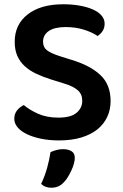

<svg xmlns="http://www.w3.org/2000/svg" viewBox="-20 -643 577 901"><path d="M254 -91Q312 -91 339 -113.5Q366 -136 366 -170Q366 -201 345 -219.5Q324 -238 281 -251L217 -271Q179 -283 148 -298Q117 -313 95 -333.5Q73 -354 61 -381.5Q49 -409 49 -447Q49 -528 110 -575.5Q171 -623 277 -623Q319 -623 354.5 -616.5Q390 -610 416 -598.5Q442 -587 456.5 -570Q471 -553 471 -532Q471 -512 461.5 -497.5Q452 -483 438 -474Q414 -491 374.5 -503.5Q335 -516 288 -516Q236 -516 209 -497.5Q182 -479 182 -447Q182 -421 200.5 -407Q219 -393 259 -380L316 -362Q403 -336 451 -291Q499 -246 499 -169Q499 -128 483 -94Q467 -60 436.5 -35.5Q406 -11 360.5 2.5Q315 16 257 16Q211 16 172.5 8Q134 0 106 -13.5Q78 -27 62.5 -45.5Q47 -64 47 -86Q47 -109 60.5 -125.5Q74 -142 92 -150Q117 -128 158 -109.5Q199 -91 254 -91ZM280 212Q267 226 252.5 232Q238 238 221 238Q191 238 173 220Q191 182 201.5 143.5Q212 105 217 71Q230 65 245 61Q260 57 276 57Q300 57 315.5 66.5Q331 76 331 98Q331 110 326.5 126Q322 142 314.5 158Q307 174 298 188.5Q289 203 280 212Z"/></svg>

Font: Baloo 2 SemiBold
Style: Regular
Weight: 600
Designer: Sarang Kulkarni and Ek Type
Foundry: Ek Type
Version: Version 1.640;hotconv 1.0.111;makeotfexe 2.5.65597; ttfautoh